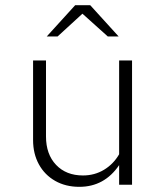

<svg xmlns="http://www.w3.org/2000/svg" viewBox="-20 -715 640 743"><path d="M287 8Q234 8 193.5 -15Q153 -38 130.5 -79Q108 -120 108 -173V-481H158V-187Q158 -118 197 -77Q236 -36 301 -36Q346 -36 382.5 -58Q419 -80 441 -118V-481H491V0H441V-76Q384 8 287 8ZM161 -574 271 -695H329L439 -574H397L299 -662L203 -574Z"/></svg>

Font: Red Hat Mono
Style: Regular
Weight: 300
Monospace: yes
Designer: Pentagram, MCKL
Foundry: Pentagram, MCKL
Version: Version 1.023